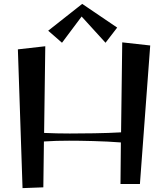

<svg xmlns="http://www.w3.org/2000/svg" viewBox="-20 -949 851 988"><path d="M72 -695 96 19 203 15 206 -221C249 -224 292 -225 335 -225C397 -225 517 -223 602 -216L600 -2H700L753 -715L609 -731L603 -268C525 -263 398 -262 339 -262C295 -262 251 -263 207 -265L213 -711ZM403 -929 228 -791 299 -729 400 -864 523 -729 583 -807Z"/></svg>

Font: Original Surfer
Style: Regular
Weight: 400
Designer: Astigmatic (AOETI)
Foundry: Astigmatic (AOETI)
Version: Version 1.001